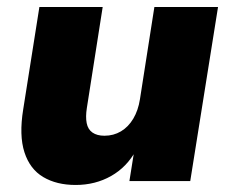

<svg xmlns="http://www.w3.org/2000/svg" viewBox="-20 -515 655 546"><path d="M195 11Q141 11 103 -11.5Q65 -34 49.5 -82Q34 -130 46 -204L92 -495H272L227 -208Q223 -183 226.5 -165Q230 -147 243 -138Q256 -129 277 -129Q303 -129 324 -141.5Q345 -154 359 -177.5Q373 -201 378 -233L419 -495H600L521 0H348L362 -88H367Q341 -40 296 -14.5Q251 11 195 11Z"/></svg>

Font: Nunito Sans 11pt Black
Style: Italic
Weight: 900
Italic angle: -9°
Version: Version 3.101;gftools[0.9.27]